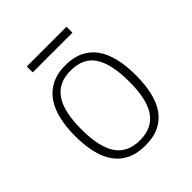

<svg xmlns="http://www.w3.org/2000/svg" viewBox="-184 -778 917 917"><g transform="rotate(-45 274.5 -319.0)"><path d="M480 -254.9Q480 -193.8 469 -144.3Q458 -94.7 433.6 -59.1Q409.2 -23.4 370.1 -4.2Q331.1 15.1 274.9 15.1Q219.2 15.1 179.9 -4.2Q140.6 -23.4 116 -58.8Q91.3 -94.2 80.1 -144Q68.8 -193.8 68.8 -254.9Q68.8 -313 79.8 -362.8Q90.8 -412.6 115.2 -449Q139.6 -485.4 179 -506.1Q218.3 -526.9 274.9 -526.9Q329.1 -526.9 367.9 -508.1Q406.7 -489.3 431.6 -453.9Q456.5 -418.5 468.3 -368.2Q480 -317.9 480 -254.9ZM436 -254.9Q436 -374 397.9 -432.6Q359.9 -491.2 274.9 -491.2Q231.4 -491.2 200.7 -475.8Q169.9 -460.4 150.4 -430.4Q130.9 -400.4 121.8 -356.4Q112.8 -312.5 112.8 -254.9Q112.8 -136.7 151.9 -78.9Q190.9 -21 274.9 -21Q356.4 -21 396.2 -78.1Q436 -135.3 436 -254.9ZM141.1 -612.8V-652.8H409.2V-612.8Z"/></g></svg>

Font: Clear Sans Thin
Style: Regular
Weight: 250
Foundry: Intel Corporation
Version: Version 1.00